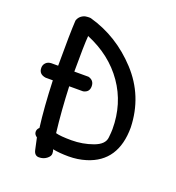

<svg xmlns="http://www.w3.org/2000/svg" viewBox="-130 -767 850 926"><g transform="rotate(20 294.5 -303.5)"><path d="M127 -79Q114 -179 109 -317H72Q36 -322 36 -355Q36 -370 46 -380.5Q56 -391 73 -392H109Q109 -561 113 -625Q121 -651 149 -660Q161 -662 169 -662Q177 -662 180 -661Q323 -621 429 -506.5Q535 -392 540 -232Q540 -56 394 -11Q352 2 305.5 2Q259 2 224 -5Q228 3 228 16.5Q228 30 211.5 42.5Q195 55 172.5 55Q150 55 144 28L131 -32Q116 -42 116 -56Q116 -70 127 -79ZM192 -392H265Q295 -384 295 -353.5Q295 -323 264 -317H193Q198 -192 211 -83Q235 -76 292 -76Q349 -76 401.5 -95Q454 -114 457 -151Q460 -179 460 -194Q460 -324 390.5 -424Q321 -524 196 -576Q192 -527 192 -392Z"/></g></svg>

Font: Patrick Hand SC
Style: Regular
Weight: 400
Designer: Patrick Wagesreiter
Foundry: Patrick Wagesreiter
Version: Version 1.003;PS 001.003;hotconv 1.0.70;makeotf.lib2.5.58329